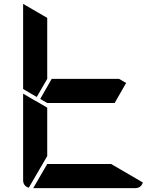

<svg xmlns="http://www.w3.org/2000/svg" viewBox="-20 -968 856 988"><path d="M629 -541 570 -438H223L187 -459L246 -562H593ZM169 -469 99 -510V-948L223 -876V-562ZM552 -124 715 -29Q706 0 676 0H151L223 -124ZM223 -165 128 -2Q99 -11 99 -41V-486L159 -451L165 -448L223 -414Z"/></svg>

Font: DSEG7 Modern
Style: Bold
Weight: 700
Designer: Keshikan(Twitter:@keshinomi_88pro)
Version: Version 0.46